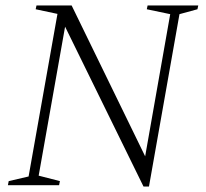

<svg xmlns="http://www.w3.org/2000/svg" viewBox="-20 -680 758 705"><path d="M9 0 12 -15 85 -32 191 -629 111 -646 114 -660H243L513 -106L605 -628L519 -646L522 -660H708L705 -646L639 -628L527 5H507L219 -582L122 -35L200 -15L197 0Z"/></svg>

Font: Spectral SC ExtraLight
Style: Italic
Weight: 275
Italic angle: -10°
Designer: Jean-Baptiste Levee
Foundry: Production Type
Version: Version 2.001